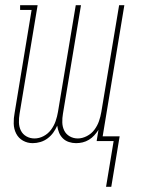

<svg xmlns="http://www.w3.org/2000/svg" viewBox="-20 -540 540 735"><path d="M386 175 415 0H350L357 -43Q350 -32 341 -22Q332 -12 320.5 -5Q309 2 296.5 5Q284 8 271 8Q257 8 243.5 3.5Q230 -1 220.5 -10.5Q211 -20 206 -32.5Q201 -45 199 -59Q193 -45 184 -32.5Q175 -20 162.5 -10.5Q150 -1 135 3.5Q120 8 105 8Q85 8 68 -1.5Q51 -11 42 -28.5Q33 -46 32.5 -67Q32 -88 36 -108L101 -502H57V-520H124L55 -105Q52 -88 52.5 -71Q53 -54 60 -40Q67 -26 81 -18Q95 -10 112 -10Q130 -10 147 -19Q164 -28 175.5 -43.5Q187 -59 193 -76.5Q199 -94 202 -112L270 -520H290L221 -105Q218 -88 218.5 -71Q219 -54 226 -40Q233 -26 247 -18Q261 -10 278 -10Q295 -10 312.5 -19Q330 -28 341.5 -43.5Q353 -59 359 -76.5Q365 -94 368 -112L436 -520H456L373 -18H438L406 175Z"/></svg>

Font: Iosevka Curly Slab Thin
Style: Italic
Weight: 100
Italic angle: -9°
Monospace: yes
Designer: Belleve Invis
Foundry: Belleve Invis
Version: Version 22.1.2; ttfautohint (v1.8.4)